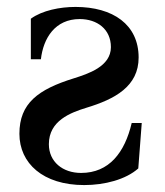

<svg xmlns="http://www.w3.org/2000/svg" viewBox="-20 -522 476 554"><path d="M36 -136C36 -51 104 12 223 12C282 12 343 -4 379 -36L389 -167H360C340 -82 295 -23 214 -23C161 -23 121 -55 121 -106C121 -174 184 -197 229 -211C312 -236 380 -273 380 -356C380 -451 306 -502 198 -502C153 -502 102 -492 69 -468V-351H98C105 -412 139 -467 210 -467C260 -467 300 -438 300 -386C300 -330 234 -309 193 -296C90 -264 36 -224 36 -136Z"/></svg>

Font: Lingua Franca
Style: Regular
Weight: 400
Version: Version 1.19